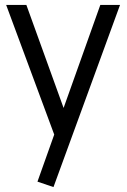

<svg xmlns="http://www.w3.org/2000/svg" viewBox="-20 -520 515 779"><path d="M197 239 132 217 200 26 5 -500H87L238 -82L387 -500H467Z"/></svg>

Font: Imprima
Style: Regular
Weight: 400
Designer: Eduardo Tunni
Foundry: Eduardo Tunni
Version: Version 1.002; ttfautohint (v1.8.4.7-5d5b);gftools[0.9.23]